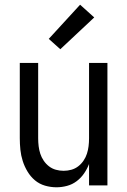

<svg xmlns="http://www.w3.org/2000/svg" viewBox="-20 -787 540 815"><path d="M220 8Q195 8 171 1Q147 -6 128.5 -21.5Q110 -37 97 -58.5Q84 -80 76.5 -103.5Q69 -127 66.5 -151.5Q64 -176 64 -200V-520H142V-200Q142 -183 144 -166.5Q146 -150 151 -134.5Q156 -119 165.5 -105Q175 -91 188 -81Q201 -71 217 -66.5Q233 -62 250 -62Q267 -62 283 -66.5Q299 -71 312 -81Q325 -91 334.5 -105Q344 -119 349 -134.5Q354 -150 356 -166.5Q358 -183 358 -200V-520H436V0H358V-91Q350 -70 337 -51Q324 -32 305.5 -18Q287 -4 264.5 2Q242 8 220 8ZM236 -578 187 -622 320 -767 380 -713Z"/></svg>

Font: Zed Mono
Style: Regular
Weight: 400
Monospace: yes
Designer: Belleve Invis
Foundry: Belleve Invis
Version: Version 1.0.0; ttfautohint (v1.8.4)